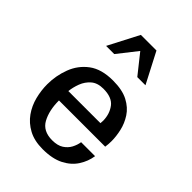

<svg xmlns="http://www.w3.org/2000/svg" viewBox="-204 -784 892 892"><g transform="rotate(45 241.5 -338.0)"><path d="M241.2 11.7Q186.5 11.7 148.4 -8.8Q110.4 -29.3 86.9 -62.5Q63.5 -95.7 53.2 -136.2Q43 -176.8 43 -216.8Q43 -273.4 63 -326.2Q83 -378.9 127.4 -412.1Q171.9 -445.3 247.1 -445.3Q308.6 -445.3 346.7 -425.3Q384.8 -405.3 405.3 -373.5Q425.8 -341.8 433.6 -306.6Q441.4 -271.5 441.4 -241.2Q441.4 -221.7 438.5 -202.1H134.8Q134.8 -136.7 158.7 -92.8Q182.6 -48.8 243.2 -48.8Q278.3 -48.8 299.3 -62.5Q320.3 -76.2 331.1 -96.7Q341.8 -117.2 344.7 -137.7H436.5Q430.7 -98.6 408.7 -64.5Q386.7 -30.3 345.7 -9.3Q304.7 11.7 241.2 11.7ZM134.8 -263.7H345.7Q346.7 -271.5 346.7 -282.2Q345.7 -325.2 322.3 -356Q298.8 -386.7 242.2 -386.7Q204.1 -386.7 181.6 -367.2Q159.2 -347.7 148.4 -319.3Q137.7 -291 134.8 -263.7ZM110.4 -536.1 188.5 -686.5H291L369.1 -536.1H315.4L239.3 -631.8L164.1 -536.1Z"/></g></svg>

Font: Padauk Book
Style: Regular
Weight: 400
Designer: Debbi Hosken, Becca Hirsbrunner Spalinger
Foundry: SIL International
Version: Version 5.000